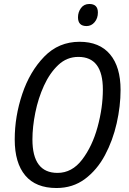

<svg xmlns="http://www.w3.org/2000/svg" viewBox="-20 -935 649 965"><path d="M264 10Q346 10 407 -35.5Q468 -81 507.5 -155Q547 -229 566.5 -315.5Q586 -402 586 -483Q586 -599 533 -662Q480 -725 380 -725Q275 -725 202.5 -650.5Q130 -576 92 -463Q54 -350 54 -234Q54 -116 107 -53Q160 10 264 10ZM269 -66Q143 -66 143 -234Q143 -297 157.5 -369Q172 -441 201 -504.5Q230 -568 273 -608.5Q316 -649 374 -649Q497 -649 497 -485Q497 -394 470.5 -297Q444 -200 393 -133Q342 -66 269 -66ZM415 -804Q439 -804 455.5 -823.5Q472 -843 472 -872Q472 -915 429 -915Q402 -915 387 -894.5Q372 -874 372 -848Q372 -804 415 -804Z"/></svg>

Font: Noto Sans UI SemiCondensed
Style: Italic
Weight: 400
Width: 4
Italic angle: -12°
Designer: Monotype Design Team
Foundry: Monotype Imaging Inc.
Version: Version 1.901